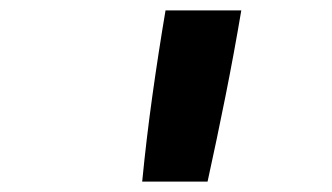

<svg xmlns="http://www.w3.org/2000/svg" viewBox="-20 -792 640 370"><path d="M254 -442Q262 -524 273.5 -606.5Q285 -689 299 -772H445Q431 -689 414.5 -606.5Q398 -524 380 -442Z"/></svg>

Font: Iosevka Extrabold Extended
Style: Italic
Weight: 800
Width: 7
Italic angle: -9°
Monospace: yes
Designer: Belleve Invis
Foundry: Belleve Invis
Version: Version 32.5.0; ttfautohint (v1.8.4)